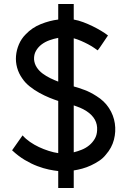

<svg xmlns="http://www.w3.org/2000/svg" viewBox="-20 -843 649 953"><path d="M459 -366Q428 -386 399.5 -396.5Q371 -407 346 -414V-653Q364 -648 382.5 -640Q401 -632 417 -623.5Q433 -615 445.5 -606.5Q458 -598 465 -593Q476 -607 491 -630Q506 -653 516 -667Q502 -678 482 -690Q462 -702 439.5 -713Q417 -724 393 -733Q369 -742 346 -746V-823H269V-746Q227 -741 183 -723.5Q139 -706 107 -672Q86 -651 74 -623Q62 -595 59.5 -565.5Q57 -536 65 -507Q73 -478 91 -453Q105 -432 127.5 -414Q150 -396 175.5 -382Q201 -368 225.5 -358Q250 -348 269 -342V-83Q247 -86 222 -94Q197 -102 173.5 -113Q150 -124 129 -138.5Q108 -153 92 -171L40 -97Q71 -68 103 -49Q135 -30 165.5 -18.5Q196 -7 222.5 -1.5Q249 4 269 6V90H346V3Q366 0 388 -6Q410 -12 431.5 -22Q453 -32 472.5 -45Q492 -58 506 -76Q535 -109 545.5 -149.5Q556 -190 550 -230.5Q544 -271 521 -306.5Q498 -342 459 -366ZM149 -548Q148 -572 158.5 -590.5Q169 -609 186 -622Q203 -635 225 -643Q247 -651 269 -655V-438Q250 -445 229.5 -455Q209 -465 191.5 -478Q174 -491 162.5 -508.5Q151 -526 149 -548ZM462 -196Q461 -172 450 -153.5Q439 -135 422.5 -121.5Q406 -108 386 -100Q366 -92 346 -87V-320Q361 -315 377 -308.5Q393 -302 410 -291Q466 -254 462 -196Z"/></svg>

Font: Alpha Sans Medium
Style: Regular
Weight: 500
Designer: [Spoqa Han Sans Neo] Dong-huui Kim  Younghwa Kang  Yujin Lee  [Noto Sans] Ryoko NISHIZUKA  (kana & ideographs); Paul D. 
Foundry: Spoqa (http://www.spoqa-han-sans.com)
Version: Version 1.100;hotconv 1.0.109;makeotfexe 2.5.65596